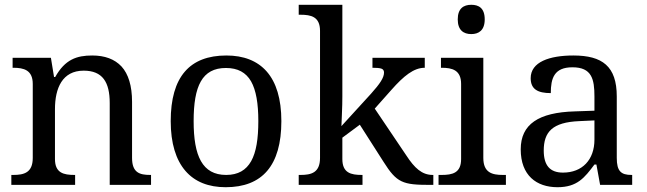

<svg xmlns="http://www.w3.org/2000/svg" viewBox="-20 -780 2730 810"><path d="M296.9 -42H293.9C248.5 -42 211.9 -50.3 211.9 -108.9V-319.8C211.9 -407.7 242.7 -481.9 333 -481.9C412.6 -481.9 442.9 -433.6 442.9 -345.2V0H617.2V-42H613.8C569.3 -42 537.1 -51.3 537.1 -113.8V-350.1C537.1 -418.5 521.5 -467.8 492.7 -499.5C463.4 -530.8 421.9 -545.9 369.1 -545.9C303.7 -545.9 254.4 -529.3 212.9 -455.1H208L194.8 -536.1H33.2V-494.1H36.1C80.6 -494.1 118.2 -484.4 118.2 -425.8V-113.8C118.2 -51.3 81.1 -42 36.1 -42H27.8V0H296.9Z M1167 -269C1167 -362.8 1145.5 -432.1 1105.5 -478C1065.4 -523.9 1007.3 -545.9 935.1 -545.9C780.3 -545.9 700.2 -456.1 700.2 -269C700.2 -175.3 722.2 -105.5 762.2 -59.1C802.2 -12.7 859.9 9.8 932.1 9.8C1085.9 9.8 1167 -81.1 1167 -269ZM796.9 -269C796.9 -417 832.5 -493.2 933.1 -493.2C983.4 -493.2 1017.6 -474.1 1039.1 -437C1060.5 -399.4 1069.8 -343.3 1069.8 -269C1069.8 -194.8 1061 -138.2 1039.6 -100.1C1018.1 -62 984.4 -42 934.1 -42C833.5 -42 796.9 -121.6 796.9 -269Z M1694.3 -124 1561 -321.8 1631.3 -400.9C1683.6 -460 1725.6 -494.1 1772 -494.1V-536.1H1551.3V-494.1C1567.9 -494.1 1580.1 -493.2 1588.4 -490.7C1596.2 -488.3 1600.1 -482.4 1600.1 -474.1C1600.1 -452.1 1583 -426.8 1545.4 -384.8L1420.4 -248C1420.9 -265.1 1421.9 -281.7 1422.4 -297.4C1423.8 -324.7 1424.3 -356 1424.3 -374V-759.8H1240.2V-717.8H1248C1291.5 -717.8 1330.1 -710 1330.1 -649.9V-113.8C1330.1 -51.3 1293 -42 1248 -42H1240.2V0H1509.3V-42H1506.3C1460.9 -42 1424.3 -50.3 1424.3 -108.9V-199.2L1498 -253.9L1598.1 -97.2C1653.8 -8.8 1678.7 0 1793.9 0H1808.1V-42H1805.2C1760.3 -42 1729 -70.8 1694.3 -124Z M1843.3 -42H1830.1V0H2114.3V-42H2101.1C2056.6 -42 2019 -51.3 2019 -113.8V-536.1H1840.3V-494.1H1843.3C1887.7 -494.1 1925.3 -484.4 1925.3 -425.8V-108.9C1925.3 -50.3 1888.7 -42 1843.3 -42ZM1911.1 -698.2C1911.1 -652.8 1935.5 -636.2 1968.3 -636.2C1999.5 -636.2 2024.9 -651.9 2024.9 -698.2C2024.9 -746.6 1999 -759.8 1968.3 -759.8C1936 -759.8 1911.1 -744.6 1911.1 -698.2Z M2273.9 -145C2273.9 -184.1 2283.2 -214.4 2306.6 -234.9C2330.1 -255.4 2367.2 -266.6 2423.8 -269L2487.8 -272V-190.9C2487.8 -106 2436.5 -51.8 2355 -51.8C2299.8 -51.8 2273.9 -82.5 2273.9 -145ZM2176.8 -149.9C2176.8 -40 2243.2 9.8 2332 9.8C2415 9.8 2446.3 -30.3 2487.8 -85.9H2496.1L2511.7 0H2647V-42H2644C2600.1 -42 2582 -57.6 2582 -113.8V-373C2582 -500.5 2521 -545.9 2398.9 -545.9C2297.9 -545.9 2218.8 -518.6 2218.8 -450.2C2218.8 -403.8 2248.5 -387.2 2303.7 -387.2C2303.7 -449.2 2317.4 -496.1 2395 -496.1C2476.6 -496.1 2487.8 -446.3 2487.8 -373V-313L2404.8 -310.1C2252 -305.7 2176.8 -255.9 2176.8 -149.9Z"/></svg>

Font: The Erased English
Style: Regular
Weight: 400
Designer: Monotype Design team + ligartures altered by 180 Amsterdam
Foundry: Monotype Imaging Inc.
Version: Version 1.030;Glyphs 3.1.2 (3151)